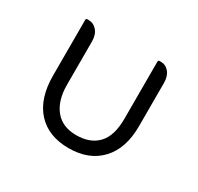

<svg xmlns="http://www.w3.org/2000/svg" viewBox="-91 -468 606 587"><g transform="rotate(30 211.5 -175.0)"><path d="M211 10Q139 10 99 -34Q59 -78 59 -159V-354Q59 -360 63 -360H68Q86 -360 98 -346Q110 -332 110 -308V-156Q110 -100 136 -68Q162 -36 211 -36Q260 -36 287 -64.5Q314 -93 314 -153V-354Q314 -360 319 -360H323Q341 -360 352.5 -346Q364 -332 364 -308V-156Q364 -77 323 -33.5Q282 10 211 10Z"/></g></svg>

Font: Zain Light
Style: Regular
Weight: 300
Designer: Zain,Boutros
Foundry: Mobile Telecommunications Company (Zain), 2024
Version: Version 1.51; ttfautohint (v1.8.4)